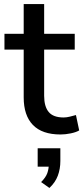

<svg xmlns="http://www.w3.org/2000/svg" viewBox="-20 -655 411 948"><path d="M279 9Q188 9 142.5 -38Q97 -85 97 -174V-410H2V-488H97V-635H198V-488H349V-410H198V-182Q198 -129 220.5 -102Q243 -75 294 -75Q309 -75 324.5 -79Q340 -83 355 -87L371 -11Q356 -2 329.5 3.5Q303 9 279 9ZM224 273 183 244Q206 221 213.5 200Q221 179 221 155L245 168H166V77H278V140Q278 179 265.5 212.5Q253 246 224 273Z"/></svg>

Font: Nunito Sans 12pt SemiBold
Style: Regular
Weight: 600
Designer: Vernon Adams
Foundry: Vernon Adams
Version: Version 3.101;gftools[0.9.27]